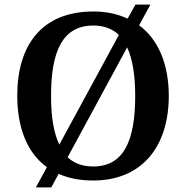

<svg xmlns="http://www.w3.org/2000/svg" viewBox="-20 -775 810 835"><path d="M184 -48 136 40H203L235 -19C277 0 327 10 385 10C597 10 714 -137 714 -358C714 -495 669 -603 585 -665L634 -755H569L535 -694C492 -714 443 -725 386 -725C163 -725 55 -580 55 -359C55 -220 98 -110 184 -48ZM497 -623 238 -146C213 -198 202 -269 202 -358C202 -552 252 -664 386 -664C433 -664 470 -649 497 -623ZM385 -51C338 -51 302 -65 274 -91L533 -569C557 -517 568 -446 568 -358C568 -164 519 -51 385 -51Z"/></svg>

Font: Noto Serif Georgian SemiBold
Style: Regular
Weight: 600
Designer: Monotype Design Team, Akaki Razmadze
Foundry: Google LLC
Version: Version 2.003